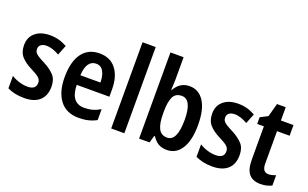

<svg xmlns="http://www.w3.org/2000/svg" viewBox="-85 -1170 2556 1591"><g transform="rotate(20 1192.5 -375.0)"><path d="M367 -155Q367 -75 319.5 -32.5Q272 10 185 10Q140 10 103.5 2Q67 -6 36 -21V-131Q65 -112 103.5 -100Q142 -88 178 -88Q253 -88 253 -148Q253 -173 234 -191.5Q215 -210 158 -238Q100 -267 67.5 -304Q35 -341 35 -403Q35 -473 83 -513Q131 -553 212 -553Q253 -553 290 -543Q327 -533 362 -513L327 -425Q300 -441 271 -451Q242 -461 214 -461Q182 -461 164.5 -447Q147 -433 147 -409Q147 -391 155 -379Q163 -367 184 -353.5Q205 -340 243 -321Q300 -291 333.5 -255Q367 -219 367 -155Z M649 -552Q744 -552 795 -485.5Q846 -419 846 -308V-242H558Q561 -84 680 -84Q719 -84 752 -93Q785 -102 821 -123V-27Q755 10 667 10Q555 10 498.5 -64.5Q442 -139 442 -268Q442 -406 496 -479Q550 -552 649 -552ZM651 -462Q610 -462 586.5 -429Q563 -396 559 -327H736Q736 -386 715 -424Q694 -462 651 -462Z M1066 0H950V-760H1066Z M1312 -566Q1312 -545 1310.5 -521Q1309 -497 1308 -472H1313Q1335 -511 1367 -531.5Q1399 -552 1443 -552Q1524 -552 1570.5 -480Q1617 -408 1617 -272Q1617 -137 1570.5 -63.5Q1524 10 1443 10Q1398 10 1367.5 -8Q1337 -26 1313 -63H1306L1288 0H1196V-760H1312ZM1409 -454Q1353 -454 1332.5 -409Q1312 -364 1312 -283V-263Q1312 -174 1335 -130.5Q1358 -87 1410 -87Q1498 -87 1498 -274Q1498 -454 1409 -454Z M2026 -155Q2026 -75 1978.5 -32.5Q1931 10 1844 10Q1799 10 1762.5 2Q1726 -6 1695 -21V-131Q1724 -112 1762.5 -100Q1801 -88 1837 -88Q1912 -88 1912 -148Q1912 -173 1893 -191.5Q1874 -210 1817 -238Q1759 -267 1726.5 -304Q1694 -341 1694 -403Q1694 -473 1742 -513Q1790 -553 1871 -553Q1912 -553 1949 -543Q1986 -533 2021 -513L1986 -425Q1959 -441 1930 -451Q1901 -461 1873 -461Q1841 -461 1823.5 -447Q1806 -433 1806 -409Q1806 -391 1814 -379Q1822 -367 1843 -353.5Q1864 -340 1902 -321Q1959 -291 1992.5 -255Q2026 -219 2026 -155Z M2303 -89Q2318 -89 2334.5 -93Q2351 -97 2367 -103V-12Q2346 -2 2321.5 4Q2297 10 2268 10Q2202 10 2167.5 -29Q2133 -68 2133 -156V-449H2074V-508L2140 -542L2172 -660H2249V-543H2360V-449H2249V-163Q2249 -89 2303 -89Z"/></g></svg>

Font: Noto Sans Lao Looped Condensed SemiBold
Style: Regular
Weight: 600
Width: 3
Designer: Mark Frömberg, Ben Mitchell
Foundry: The Fontpad Ltd
Version: Version 1.002; ttfautohint (v1.8.4.7-5d5b)